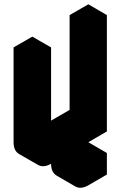

<svg xmlns="http://www.w3.org/2000/svg" viewBox="-20 -720 560 891"><path d="M390 -60V40L476 -10V90L390 140Q355 160 329 145Q303 130 303 90Q303 63 315 33.5Q327 4 347 -21.5Q367 -47 390 -60V-160Q390 -134 378 -104Q366 -74 346 -48.5Q326 -23 303 -10L217 40Q182 60 156 45Q130 30 130 -10V-450L217 -500V-60L390 -160V-600L476 -650V-110ZM476 -650 390 -600 303 -650 390 -700ZM390 -600V-160L303 -210V-650ZM476 -10 390 40 303 -10 390 -60ZM217 -500 130 -450 43 -500 130 -550ZM390 -160V-60L303 -110V-210ZM390 -60Q367 -47 347 -21.5Q327 4 315 33.5Q303 63 303 90Q303 130 329 145L243 95Q217 80 217 40Q217 14 229 -16Q241 -46 260.5 -71.5Q280 -97 303 -110ZM390 -160 217 -60 130 -110 303 -210ZM130 -450V-10Q130 30 156 45L69 -5Q43 -20 43 -60V-500Z"/></svg>

Font: Nabla
Style: Regular
Weight: 400
Designer: Arthur Reinders Folmer
Foundry: Typearture
Version: Version 1.002